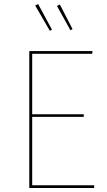

<svg xmlns="http://www.w3.org/2000/svg" viewBox="-20 -935 534 955"><path d="M169.6 -914.9 155.1 -907.4 228 -781.9 238.6 -787.1ZM277.7 -912.7 263.3 -905.3 330.3 -784.7 340.9 -790ZM440.1 -680.9H125.7V0H448.4V-13.6H140.1V-353.6H396.7V-366.7H140.1V-667.3H438.4Z"/></svg>

Font: Fira Sans Hair
Style: Regular
Weight: 100
Designer: bBox Type GmbH & Carrois Corporate GbR & Edenspiekermann AG
Foundry: bBox Type GmbH & Carrois Corporate GbR & Edenspiekermann AG
Version: Version 4.300;PS 004.300;hotconv 1.0.88;makeotf.lib2.5.64775